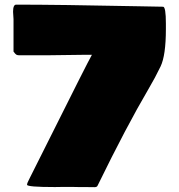

<svg xmlns="http://www.w3.org/2000/svg" viewBox="-20 -775 754 811"><path d="M37.1 -693.8 35.2 -725.1Q35.2 -755.4 48.3 -755.4Q224.1 -755.4 567.9 -748.5L668.9 -746.6Q680.7 -746.1 680.7 -675.3V-652.3Q680.7 -541 658.2 -494.1Q635.7 -447.3 606.9 -398.4Q513.2 -238.8 392.6 8.3Q390.1 15.6 379.4 15.6L335.4 15.1H311.5L287.1 14.6H243.7L211.9 15.1Q94.2 15.1 94.2 5.4Q94.2 -0.5 99.6 -10.5Q105 -20.5 106.9 -25.4L313 -436.5Q357.4 -524.4 368.2 -543.5H334Q286.6 -543.5 178.2 -541.5H61Q53.2 -541.5 48.8 -544.2Q44.4 -546.9 37.1 -557.1Z"/></svg>

Font: Bowlby One
Style: Regular
Weight: 400
Designer: vernon adams
Foundry: vernon adams
Version: Version 1.000